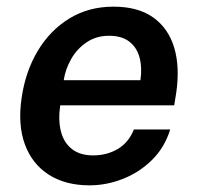

<svg xmlns="http://www.w3.org/2000/svg" viewBox="-20 -547 594 577"><path d="M249 10Q177 10 127 -21.8Q77 -53.5 55 -112.5Q33 -171.5 45 -253Q56.5 -332.5 93.5 -394.2Q130.5 -456 188.5 -491.5Q246.5 -527 321 -527Q395 -527 440.5 -494.5Q486 -462 503.5 -403.8Q521 -345.5 509.5 -267.5L503.5 -230.5H161Q154.5 -186.5 163 -152.5Q171.5 -118.5 196 -99.2Q220.5 -80 260 -80Q301 -80 333.8 -99.2Q366.5 -118.5 382.5 -158H491.5Q475 -104 437 -66.5Q399 -29 349.5 -9.5Q300 10 249 10ZM171.5 -306H402Q407.5 -343.5 399.5 -373.8Q391.5 -404 368.8 -421.8Q346 -439.5 307.5 -439.5Q269.5 -439.5 240.5 -420Q211.5 -400.5 194 -369.8Q176.5 -339 171.5 -306Z"/></svg>

Font: Public Sans Thin SemiBold
Style: Italic
Weight: 600
Italic angle: -8°
Version: Version 2.001